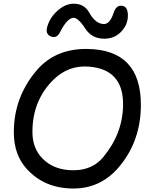

<svg xmlns="http://www.w3.org/2000/svg" viewBox="-20 -1008 838 1058"><path d="M310.3 -829.8Q291.8 -792.9 257.8 -808.3Q229 -821.5 240.6 -861.5Q255.7 -913.3 298.7 -950.7Q342.1 -988.1 386.9 -987.6Q445.4 -987.2 472 -937.9Q506 -877.3 551.2 -875.5Q585.6 -874.2 605.8 -936.6Q619.2 -977.9 648 -976.6Q687.1 -975.3 684.6 -916Q682.4 -865.9 641.5 -827.2Q607.1 -795.1 555.5 -794.7Q486.2 -794.2 449.7 -850.9Q405.8 -918.6 377.4 -908.9Q344.7 -898.4 310.3 -829.8ZM466.3 -641.1Q357.4 -648.4 277.3 -571.3Q158.7 -457 158.7 -280.8Q158.7 -191.9 212.9 -135.7Q276.4 -69.8 384.3 -69.8Q488.8 -69.8 548.3 -141.6Q656.2 -271 658.2 -428.7Q661.1 -627.9 466.3 -641.1ZM460.4 -738.3Q756.8 -734.9 756.3 -429.2Q755.9 -231.9 637.7 -90.3Q537.1 30.8 384.3 30.8Q225.1 30.8 126.5 -78.1Q56.2 -155.8 56.2 -279.8Q56.2 -473.6 183.6 -622.1Q285.6 -740.2 460.4 -738.3Z"/></svg>

Font: Comic Relief
Style: Regular
Weight: 400
Designer: Jeff Davis
Foundry: Loudifier
Version: Version 1.0